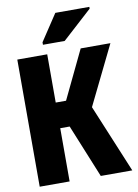

<svg xmlns="http://www.w3.org/2000/svg" viewBox="-100 -997 763 1062"><g transform="rotate(-10 281.5 -466.0)"><path d="M35 0V-714H203V-443H261L391 -714H558L396 -383L555 0H378L256 -299H203V0ZM189 -770V-784L287 -932H478V-922L311 -770Z"/></g></svg>

Font: Noto Sans Mono SemiCondensed Black
Style: Regular
Weight: 900
Width: 4
Designer: Monotype Design Team
Foundry: Monotype Imaging Inc.
Version: Version 2.014; ttfautohint (v1.8.4.7-5d5b)